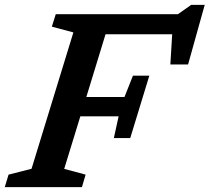

<svg xmlns="http://www.w3.org/2000/svg" viewBox="-42 -765 858 785"><path d="M220.5 -74.5 308 -51 293 0H-22.5L-7 -51L87 -75L258 -632.5L170 -656L186 -707H685.5L739.5 -745H795L727 -501.5H654.5L662 -625H389.5L311 -368.5H467L501.5 -455.5H568.5L490.5 -200.5H423.5L443 -289.5H286.5Z"/></svg>

Font: Newsreader 6pt Medium
Style: Italic
Weight: 500
Italic angle: -17°
Designer: Hugues Gentile
Foundry: Production Type
Version: Version 1.003; ttfautohint (v1.8.3)